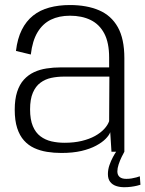

<svg xmlns="http://www.w3.org/2000/svg" viewBox="-20 -618 592 782"><path d="M230 5Q276.5 5 311.8 -3.2Q347 -11.5 371.5 -24.8Q396 -38 410.2 -52.5Q424.5 -67 429 -79.5L434 0H486.5V-381Q486.5 -460 459.8 -507.5Q433 -555 383.2 -576.2Q333.5 -597.5 264.5 -597.5Q219 -597.5 181 -587.2Q143 -577 114.8 -554.5Q86.5 -532 68.8 -496.5Q51 -461 45 -410.5L105.5 -396Q112 -452 133 -486.8Q154 -521.5 187.2 -537.8Q220.5 -554 265 -554Q313.5 -554 349.2 -536.5Q385 -519 404.8 -481.5Q424.5 -444 424.5 -383.5V-343.5H227Q197.5 -343.5 169.8 -339.2Q142 -335 118.5 -324Q95 -313 77.2 -293.5Q59.5 -274 49.8 -244Q40 -214 40 -171Q40 -127 50 -96.2Q60 -65.5 77.8 -45.8Q95.5 -26 119.5 -15Q143.5 -4 171.5 0.5Q199.5 5 230 5ZM243 -36.5Q215 -36.5 189.8 -42.2Q164.5 -48 144.8 -62.8Q125 -77.5 113.8 -104.2Q102.5 -131 102.5 -172.5Q102.5 -214 113.8 -240.2Q125 -266.5 144.5 -281Q164 -295.5 188.8 -300.8Q213.5 -306 240.5 -306H425.5L424.5 -124.5Q419 -108.5 404.5 -92.8Q390 -77 367 -64.2Q344 -51.5 312.8 -44Q281.5 -36.5 243 -36.5ZM486 144.5Q500 144.5 513.5 142.8Q527 141 537.5 138.5Q548 136 552 134.5L549.5 100Q544.5 102 535.5 104.5Q526.5 107 515.8 108.8Q505 110.5 494.5 110.5Q476 110.5 467 102.5Q458 94.5 458 80Q458 67.5 463.2 51.5Q468.5 35.5 475.5 21.2Q482.5 7 486.5 0H453Q448 7 440 21.8Q432 36.5 425.8 54.5Q419.5 72.5 419.5 91Q419.5 111 428.8 122.8Q438 134.5 453 139.5Q468 144.5 486 144.5Z"/></svg>

Font: Anybody Light
Style: Regular
Weight: 300
Designer: Tyler Finck
Foundry: Etcetera Type Company
Version: Version 1.111; ttfautohint (v1.8.4)